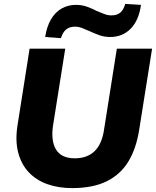

<svg xmlns="http://www.w3.org/2000/svg" viewBox="-20 -955 801 986"><path d="M350 11Q281 11 224 -9Q167 -29 128 -70Q89 -111 73 -173Q57 -235 71 -318L132 -705H315L252 -308Q241 -230 268.5 -186Q296 -142 364 -142Q426 -142 463.5 -176.5Q501 -211 513 -281L580 -705H761L695 -290Q680 -193 639.5 -126Q599 -59 528 -24Q457 11 350 11ZM293 -759 212 -765Q220 -818 241.5 -855Q263 -892 296 -911Q329 -930 370 -930Q401 -930 427 -920.5Q453 -911 476 -899Q496 -891 514.5 -883.5Q533 -876 552 -876Q581 -876 598 -890.5Q615 -905 623 -935L704 -930Q693 -850 651 -807.5Q609 -765 546 -765Q516 -765 489.5 -774.5Q463 -784 440 -795Q420 -804 401.5 -811Q383 -818 365 -818Q337 -818 319.5 -803.5Q302 -789 293 -759Z"/></svg>

Font: Nunito Sans 12pt ExtraLight 12pt Black
Style: Italic
Weight: 900
Italic angle: -9°
Version: Version 3.101;gftools[0.9.27]